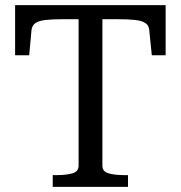

<svg xmlns="http://www.w3.org/2000/svg" viewBox="-20 -730 706 750"><path d="M287 -82V-655H228Q185 -655 158 -652Q131 -649 118 -639.5Q105 -630 103 -612L94 -514H39V-710H627V-514H573L563 -612Q562 -630 548.5 -639.5Q535 -649 508 -652Q481 -655 438 -655H380V-82Q380 -60 404 -53Q428 -46 464 -46H480V0H186V-46H202Q239 -46 263 -53Q287 -60 287 -82Z"/></svg>

Font: Roboto Serif 28pt
Style: Regular
Weight: 400
Designer: Greg Gazdowicz
Foundry: Commercial Type
Version: Version 1.008